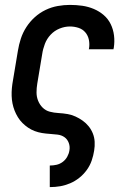

<svg xmlns="http://www.w3.org/2000/svg" viewBox="-20 -548 540 783"><path d="M183 215V127H184Q197 127 210.5 124Q224 121 235.5 112.5Q247 104 254 91.5Q261 79 263 66Q266 50 260.5 35Q255 20 243 11.5Q231 3 215 1Q199 -1 183 -2Q167 -3 151.5 -5.5Q136 -8 121.5 -13.5Q107 -19 94.5 -27.5Q82 -36 71.5 -46.5Q61 -57 53 -70Q45 -83 39.5 -97Q34 -111 31 -126Q28 -141 27.5 -157Q27 -173 28.5 -189Q30 -205 33 -221L53 -341Q57 -366 65 -390.5Q73 -415 87.5 -437.5Q102 -460 122 -478Q142 -496 166 -507.5Q190 -519 215.5 -523.5Q241 -528 265 -528Q291 -528 315.5 -524.5Q340 -521 362.5 -511.5Q385 -502 403 -486.5Q421 -471 431.5 -449.5Q442 -428 445 -403Q448 -378 444 -353Q443 -351 443 -349.5Q443 -348 443 -347H342Q342 -348 342.5 -348.5Q343 -349 343 -350Q346 -368 342.5 -385.5Q339 -403 328 -416Q317 -429 300 -434.5Q283 -440 265 -440Q244 -440 223 -431.5Q202 -423 186.5 -406.5Q171 -390 163 -369Q155 -348 152 -327L132 -207Q129 -189 129 -171Q129 -153 135.5 -137Q142 -121 154 -109Q166 -97 183 -92.5Q200 -88 218.5 -87Q237 -86 254.5 -83Q272 -80 287.5 -73Q303 -66 317 -56Q331 -46 341.5 -33Q352 -20 358.5 -4Q365 12 366 30Q367 48 364 66Q361 86 354 106.5Q347 127 334 145Q321 163 303.5 177Q286 191 266 199.5Q246 208 225.5 211.5Q205 215 184 215Z"/></svg>

Font: Iosevka SS04 Semibold Oblique
Style: Regular
Weight: 600
Italic angle: -9°
Monospace: yes
Designer: Belleve Invis
Foundry: Belleve Invis
Version: Version 19.0.0; ttfautohint (v1.8.4)